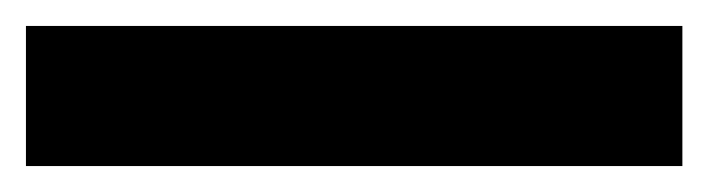

<svg xmlns="http://www.w3.org/2000/svg" viewBox="-23 -888 546 148"><path d="M503 -760H-3V-868H503Z"/></svg>

Font: Noto Sans Sinhala UI ExtraBold
Style: Regular
Weight: 800
Designer: Jelle Bosma - Monotype Design Team
Foundry: Monotype Imaging Inc.
Version: Version 2.006; ttfautohint (v1.8.4.7-5d5b)